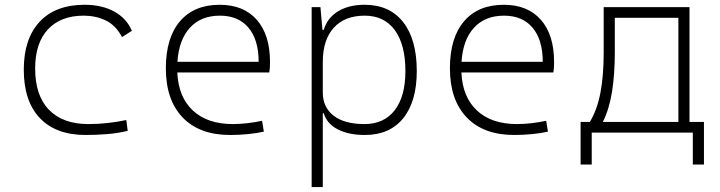

<svg xmlns="http://www.w3.org/2000/svg" viewBox="-20 -547 2970 792"><path d="M333 9.8Q210.9 9.8 144.5 -59.8Q78.1 -129.4 78.1 -259.8Q78.1 -386.7 143.3 -457Q208.5 -527.3 329.1 -527.3Q400.4 -527.3 451.4 -499.3Q502.4 -471.2 523.9 -419.9L483.4 -394Q457 -443.4 415.8 -462.9Q374.5 -482.4 325.2 -482.4Q230.5 -482.4 177.7 -425.8Q125 -369.1 125 -264.6Q125 -152.8 182.1 -94Q239.3 -35.2 344.7 -35.2Q384.8 -35.2 424.1 -39.6Q463.4 -43.9 501 -51.8L506.8 -7.3Q464.8 2.9 420.4 6.3Q376 9.8 333 9.8Z M929.2 9.8Q802.7 9.8 733.4 -62.5Q664.1 -134.8 664.1 -265.6Q664.1 -390.6 722.2 -459Q780.3 -527.3 886.2 -527.3Q984.9 -527.3 1039.3 -465.3Q1093.8 -403.3 1093.8 -291Q1093.8 -263.7 1090.8 -248H711.4Q715.8 -147 775.6 -91.1Q835.4 -35.2 940.9 -35.2Q968.3 -35.2 1000.5 -38.8Q1032.7 -42.5 1061 -48.8L1068.4 -3.9Q1040.5 2.4 1003.7 6.1Q966.8 9.8 929.2 9.8ZM887.2 -482.4Q809.1 -482.4 763.4 -432.6Q717.8 -382.8 711.9 -292H1046.9Q1046.9 -382.8 1005.1 -432.6Q963.4 -482.4 887.2 -482.4Z M1265.6 224.6V-517.6H1301.8L1310.1 -423.8H1315.4Q1330.1 -473.1 1374.3 -500.2Q1418.5 -527.3 1484.4 -527.3Q1586.9 -527.3 1643.1 -455.8Q1699.2 -384.3 1699.2 -253.9Q1699.2 -128.4 1643.3 -59.3Q1587.4 9.8 1485.4 9.8Q1417.5 9.8 1372.8 -13.7Q1328.1 -37.1 1315.4 -80.1H1311.5V224.6ZM1484.4 -482.4Q1401.9 -482.4 1356.7 -432.4Q1311.5 -382.3 1311.5 -291V-166Q1311.5 -104 1356.4 -69.6Q1401.4 -35.2 1483.4 -35.2Q1564 -35.2 1608.2 -92.3Q1652.3 -149.4 1652.3 -253.9Q1652.3 -363.3 1608.4 -422.9Q1564.5 -482.4 1484.4 -482.4Z M2101.1 9.8Q1974.6 9.8 1905.3 -62.5Q1835.9 -134.8 1835.9 -265.6Q1835.9 -390.6 1894 -459Q1952.1 -527.3 2058.1 -527.3Q2156.7 -527.3 2211.2 -465.3Q2265.6 -403.3 2265.6 -291Q2265.6 -263.7 2262.7 -248H1883.3Q1887.7 -147 1947.5 -91.1Q2007.3 -35.2 2112.8 -35.2Q2140.1 -35.2 2172.4 -38.8Q2204.6 -42.5 2232.9 -48.8L2240.2 -3.9Q2212.4 2.4 2175.5 6.1Q2138.7 9.8 2101.1 9.8ZM2059.1 -482.4Q1981 -482.4 1935.3 -432.6Q1889.6 -382.8 1883.8 -292H2218.8Q2218.8 -382.8 2177 -432.6Q2135.3 -482.4 2059.1 -482.4Z M2375 131.8V-43.9H2413.1Q2443.4 -94.2 2456.8 -164.6Q2470.2 -234.9 2470.2 -329.1V-517.6H2824.2V-43.9H2883.8V131.8H2837.9V0H2420.9V131.8ZM2516.1 -332.5Q2516.1 -241.7 2504.9 -170.2Q2493.7 -98.6 2466.8 -43.9H2778.3V-473.6H2516.1Z"/></svg>

Font: Caskaydia Cove ExtraLight
Style: Regular
Weight: 200
Monospace: yes
Designer: Aaron Bell
Foundry: Saja Typeworks
Version: Version 4.300; ttfautohint (v1.8.3)